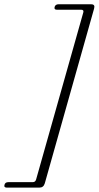

<svg xmlns="http://www.w3.org/2000/svg" viewBox="-95 -756 461 898"><path d="M74 83 294.5 -697.5Q296.5 -704 294 -707.2Q291.5 -710.5 284.5 -710.5H171Q157 -710.5 160.5 -723.5Q162 -729.5 166.8 -732.8Q171.5 -736 178 -736H331Q341.5 -736 344.8 -730.8Q348 -725.5 345 -715.5L114.5 101.5Q111.5 111.5 105.2 116.5Q99 121.5 89 121.5H-63.5Q-70 121.5 -73 118.2Q-76 115 -74 108.5Q-71 96 -56.5 96H57Q64 96 68 93Q72 90 74 83Z"/></svg>

Font: Fraunces 72pt Soft Wonky ExtraLight
Style: Italic
Weight: 250
Italic angle: -16°
Version: Version 1.000;[b76b70a41]